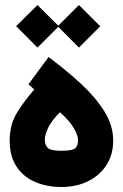

<svg xmlns="http://www.w3.org/2000/svg" viewBox="-20 -748 490 766"><path d="M173.8 -520.5Q245.1 -467.3 303.7 -413.1Q362.3 -358.9 397 -302.7Q431.6 -246.6 431.6 -187.5Q431.6 -130.9 404.5 -89.1Q377.4 -47.4 330.8 -24.7Q284.2 -2 225.1 -2Q166 -2 119.1 -22.5Q72.3 -43 45.4 -84.2Q18.6 -125.5 18.6 -187.5Q18.6 -248 44.7 -293Q70.8 -337.9 116.7 -391.1L93.3 -411.6ZM219.2 -300.3Q185.5 -266.6 172.1 -238.3Q158.7 -210 158.7 -189.9Q158.7 -170.4 170.2 -158.4Q181.6 -146.5 224.6 -146.5Q269.5 -146.5 280.5 -156.7Q291.5 -167 291.5 -190.4Q291.5 -206.5 275.1 -235.8Q258.8 -265.1 219.2 -300.3ZM44.4 -643.6 129.4 -728 212.4 -645.5 294.9 -728 379.9 -643.1 294.9 -558.1 212.4 -641.1 129.4 -558.1Z"/></svg>

Font: Vazir Black UI
Style: Black-UI
Weight: 900
Designer: Saber Rastikerdar
Foundry: Saber Rastikerdar
Version: Version 30.1.0